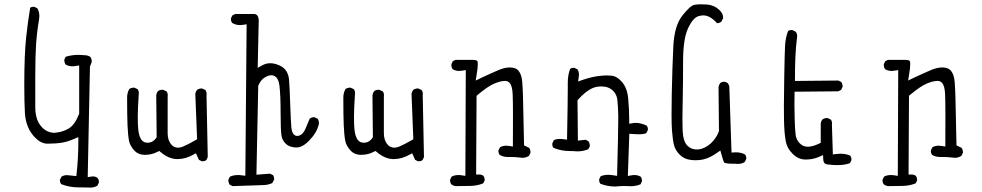

<svg xmlns="http://www.w3.org/2000/svg" viewBox="-20 -747 4540 888"><path d="M342.8 119.6Q368.7 119.6 382.6 120.1Q396.5 120.6 397.9 120.6Q416.5 120.6 430.2 111.8L437 98.1Q437.5 96.7 437.5 95.7Q437.5 83.5 431.2 76.2Q421.9 68.8 409.2 68.8Q405.8 68.8 401.4 69.8L385.7 72.3L396 -439L403.8 -459Q404.3 -460.4 404.3 -461.9Q404.3 -474.6 397.9 -483.9Q386.2 -491.7 370.1 -491.7H369.1Q355 -493.2 342.3 -493.2Q311 -493.2 283.7 -484.4L277.8 -472.2Q277.3 -470.7 277.3 -467.3Q277.3 -463.9 278.8 -458.7Q280.3 -453.6 283.7 -448.2Q297.9 -440.4 314.9 -440.4Q322.3 -440.4 330.6 -441.9L346.2 -444.3V-221.2L345.2 -218.8Q326.2 -169.9 297.9 -152.8Q271 -136.7 237.3 -133.3Q233.4 -132.8 230 -132.8Q226.6 -132.8 221.7 -133.3Q216.8 -133.8 210.4 -135.7Q204.1 -137.7 197.8 -140.6Q183.1 -147.9 170.9 -162.1Q143.1 -193.4 143.1 -252V-396.5Q143.1 -487.8 147 -544.4Q150.9 -601.1 160.6 -656.2Q162.1 -665 162.1 -671.9Q162.1 -692.4 152.8 -708.5L139.2 -715.3Q137.7 -715.8 135.7 -715.8Q133.8 -715.8 130.9 -715.3Q124.5 -714.4 119.6 -711.4Q108.4 -644 101.1 -575.2Q92.3 -495.6 92.3 -355.5Q92.3 -275.4 95.2 -223.6Q99.6 -153.3 143.1 -109.9Q170.4 -82.5 199.2 -82.5Q239.3 -82.5 266.6 -87.2Q293.9 -91.8 323.7 -105L342.3 -112.8V-92.8Q342.3 -17.1 334.5 54.2L333 67.4L299.8 64Q294.4 63 289.6 63Q275.9 63 264.6 69.8L257.3 84Q256.8 85 256.8 88.1Q256.8 91.3 258.3 95.7Q259.8 100.1 262.7 104.5Q300.3 119.6 342.8 119.6Z M915 -1Q926.3 -1 934.1 -6.3L940.9 -20.5L935.1 -306.2Q935.5 -309.6 935.5 -311.5Q935.5 -322.8 930.2 -330.6L915.5 -337.4Q914.1 -337.9 913.1 -337.9Q900.4 -337.9 891.1 -331.1Q884.8 -323.2 883.3 -313L891.6 -103L884.8 -99.1Q850.6 -79.1 825.7 -68.8Q814 -64 803.7 -64Q786.6 -64 774.4 -76.2L772.9 -78.1Q755.4 -97.7 755.4 -130.9V-300.3Q755.9 -303.7 755.9 -305.7Q755.9 -316.9 750.5 -324.2L734.9 -331.5Q733.4 -332 730 -332Q726.6 -332 720.9 -330.6Q715.3 -329.1 710.4 -325.2Q704.1 -317.4 702.6 -306.6L704.6 -112.3Q699.2 -104 695.3 -100.6Q682.1 -86.9 663.1 -86.9Q659.7 -86.9 655.8 -87.4Q645.5 -88.9 637.7 -96.7Q622.6 -111.8 619.1 -151.4Q617.2 -170.9 617.2 -207.5Q617.2 -244.1 621.6 -310.5Q622.1 -313.5 622.1 -315.4Q622.1 -326.7 616.7 -334.5L602.1 -341.3Q600.6 -341.8 597.2 -341.8Q593.8 -341.8 588.6 -340.3Q583.5 -338.9 578.1 -335.4Q567.9 -317.9 567.9 -295.9Q567.9 -212.4 569.8 -167Q571.8 -121.6 576.7 -96.2Q581.1 -72.3 603 -48.8Q621.1 -30.8 649.4 -30.8Q682.1 -30.8 708.5 -44.9L716.3 -48.8L723.1 -43.5Q758.8 -13.2 795.9 -11.2Q798.8 -11.2 801.8 -11.2Q836.9 -11.2 873.5 -31.2L886.2 -38.1L899.9 -7.8L912.6 -1.5Q914.1 -1 915 -1Z M1248 82Q1248 70.8 1242.7 63L1229 56.2L1166 61L1174.3 -350.6Q1178.7 -360.4 1182.9 -366.9Q1187 -373.5 1192.9 -379.4Q1205.1 -391.6 1222.7 -397Q1229 -398.9 1232.9 -398.9Q1236.8 -398.9 1239.3 -398.7Q1241.7 -398.4 1244.1 -397.5Q1246.6 -396.5 1249 -395.5Q1268.1 -386.2 1272.5 -350.6Q1277.8 -306.6 1277.8 -226.6Q1277.8 -146.5 1281.7 -121.1Q1284.7 -99.1 1301.3 -82.5Q1317.4 -66.4 1348.1 -64.9Q1349.6 -64.9 1351.1 -64.9Q1379.9 -64.9 1411.1 -98.1Q1445.8 -133.8 1454.6 -172.9Q1455.1 -174.8 1455.1 -176.8Q1455.1 -189 1449.2 -197.8L1435.1 -204.6Q1434.1 -205.1 1433.1 -205.1Q1421.4 -205.1 1412.1 -197.8Q1401.4 -172.4 1393.1 -152.3Q1381.8 -125 1361.3 -119.1Q1358.4 -118.2 1355 -118.2Q1351.6 -118.2 1348.6 -119.1Q1345.7 -120.1 1343.5 -121.6Q1341.3 -123 1339.4 -124.8Q1337.4 -126.5 1335.9 -128.9Q1329.6 -138.7 1327.6 -157.2Q1324.7 -192.4 1322.8 -249.5Q1319.8 -343.8 1316.9 -377.9Q1313.5 -417 1287.1 -436Q1272 -446.8 1250 -452.1Q1239.3 -454.6 1229.5 -454.6Q1210 -454.6 1191.9 -444.3L1171.9 -433.1L1176.3 -639.6Q1176.8 -644.5 1176.8 -651.1Q1176.8 -657.7 1174.8 -665.3Q1172.9 -672.9 1168.9 -676.8Q1165 -680.7 1158.7 -682.1H1067.4L1054.7 -675.8L1048.3 -662.6Q1047.9 -661.1 1047.9 -659.7Q1047.9 -658.2 1048.1 -656.2Q1048.3 -654.3 1048.8 -652.1Q1049.3 -649.9 1049.8 -647.9Q1051.3 -644 1053.7 -641.1Q1070.3 -630.9 1090.3 -630.9Q1097.7 -630.9 1105.5 -632.3L1120.6 -634.8L1114.7 65.9L1099.6 64Q1089.8 62.5 1081.1 62.5Q1060.1 62.5 1043 70.3L1036.6 83.5Q1036.1 85 1036.1 86.7Q1036.1 88.4 1036.4 90.8Q1036.6 93.3 1037.6 96.2Q1039.1 102.1 1042 106.9L1055.7 113.8L1201.2 108.9Q1222.2 107.9 1239.3 99.6L1247.6 84Q1248 83 1248 82Z M1915 -1Q1926.3 -1 1934.1 -6.3L1940.9 -20.5L1935.1 -306.2Q1935.5 -309.6 1935.5 -311.5Q1935.5 -322.8 1930.2 -330.6L1915.5 -337.4Q1914.1 -337.9 1913.1 -337.9Q1900.4 -337.9 1891.1 -331.1Q1884.8 -323.2 1883.3 -313L1891.6 -103L1884.8 -99.1Q1850.6 -79.1 1825.7 -68.8Q1814 -64 1803.7 -64Q1786.6 -64 1774.4 -76.2L1772.9 -78.1Q1755.4 -97.7 1755.4 -130.9V-300.3Q1755.9 -303.7 1755.9 -305.7Q1755.9 -316.9 1750.5 -324.2L1734.9 -331.5Q1733.4 -332 1730 -332Q1726.6 -332 1720.9 -330.6Q1715.3 -329.1 1710.4 -325.2Q1704.1 -317.4 1702.6 -306.6L1704.6 -112.3Q1699.2 -104 1695.3 -100.6Q1682.1 -86.9 1663.1 -86.9Q1659.7 -86.9 1655.8 -87.4Q1645.5 -88.9 1637.7 -96.7Q1622.6 -111.8 1619.1 -151.4Q1617.2 -170.9 1617.2 -207.5Q1617.2 -244.1 1621.6 -310.5Q1622.1 -313.5 1622.1 -315.4Q1622.1 -326.7 1616.7 -334.5L1602.1 -341.3Q1600.6 -341.8 1597.2 -341.8Q1593.8 -341.8 1588.6 -340.3Q1583.5 -338.9 1578.1 -335.4Q1567.9 -317.9 1567.9 -295.9Q1567.9 -212.4 1569.8 -167Q1571.8 -121.6 1576.7 -96.2Q1581.1 -72.3 1603 -48.8Q1621.1 -30.8 1649.4 -30.8Q1682.1 -30.8 1708.5 -44.9L1716.3 -48.8L1723.1 -43.5Q1758.8 -13.2 1795.9 -11.2Q1798.8 -11.2 1801.8 -11.2Q1836.9 -11.2 1873.5 -31.2L1886.2 -38.1L1899.9 -7.8L1912.6 -1.5Q1914.1 -1 1915 -1Z M2326.7 -21H2340.8Q2362.8 -21 2386.7 -18.1Q2391.1 -17.1 2396 -17.1Q2412.1 -17.1 2426.3 -25.9L2433.1 -39.6Q2433.6 -41 2433.6 -42Q2433.6 -54.2 2427.7 -63L2403.8 -74.7L2398.9 -295.9Q2397.9 -337.9 2395.3 -369.1Q2392.6 -400.4 2379.9 -417.5Q2367.2 -435.1 2337.9 -435.1Q2313 -435.1 2282.2 -421.4Q2243.7 -404.8 2203.1 -385.7L2180.2 -374.5L2184.1 -399.4Q2189.9 -432.6 2189.9 -450.7Q2189.9 -457 2189 -461.4L2187.5 -465.3Q2182.6 -469.7 2168 -470.2H2086.9L2074.2 -463.9L2067.9 -450.7Q2067.4 -449.2 2067.4 -445.8Q2067.4 -442.4 2068.8 -437Q2070.3 -431.6 2073.7 -426.8Q2086.9 -418.9 2104 -418.9Q2110.8 -418.9 2118.7 -420.4L2134.3 -422.9L2132.3 66.4L2117.2 64Q2108.4 62.5 2100.6 62.5Q2082.5 62.5 2068.8 69.8L2062 83.5Q2061.5 85 2061.5 85.9Q2061.5 98.1 2067.9 106Q2076.2 112.3 2086.9 113.8Q2123 113.8 2157.7 112.8Q2188 111.8 2214.8 101.1L2221.2 88.4Q2221.7 86.9 2221.7 83.5Q2221.7 80.1 2220.2 75.2Q2218.8 70.3 2215.3 65.9Q2207.5 60.1 2195.3 60.1H2182.1L2184.1 -304.2Q2212.9 -328.1 2232.2 -341.3Q2251.5 -354.5 2267.1 -360.8Q2294.9 -372.6 2314.9 -372.6Q2316.9 -372.6 2318.4 -372.6Q2328.6 -372.1 2335.7 -365Q2342.8 -357.9 2346.4 -345Q2350.1 -332 2351.1 -311Q2352.5 -278.8 2352.5 -211.4Q2352.5 -144 2352.1 -69.3L2336.4 -71.8Q2328.6 -73.2 2321.3 -73.2Q2305.2 -73.2 2292.5 -65.9L2285.6 -52.2Q2285.2 -50.8 2285.2 -49.8Q2285.2 -38.1 2291 -30.8Q2307.1 -21 2326.7 -21Z M2826.2 115.7Q2847.7 113.3 2864.3 113.3Q2880.9 113.3 2888.4 113.8Q2896 114.3 2900.6 114.3Q2905.3 114.3 2912.1 113.3Q2927.2 111.8 2942.4 105.5L2948.7 92.3Q2949.2 90.8 2949.2 89.8Q2949.2 78.1 2943.4 70.3Q2930.2 62.5 2914.1 62.5Q2907.2 62.5 2899.9 64L2883.8 66.9L2890.6 -128.4Q2920.9 -126 2933.1 -126Q2959 -126 2969.2 -131.3L2976.1 -145Q2976.6 -146.5 2976.6 -147.5Q2976.6 -158.7 2971.2 -166Q2943.8 -178.7 2919.9 -178.7Q2912.6 -178.7 2905.3 -177.2L2890.1 -174.8V-190.4Q2890.1 -242.7 2885.3 -292.5Q2880.9 -339.4 2856.9 -367.7Q2834 -394.5 2808.1 -397Q2797.4 -397.9 2790.8 -397.9Q2784.2 -397.9 2781 -397.9Q2777.8 -397.9 2773.4 -397.7Q2769 -397.5 2764.2 -397Q2722.2 -394 2674.3 -377.4L2653.8 -370.1L2656.7 -391.6Q2657.7 -396.5 2657.7 -401.4Q2657.7 -415.5 2650.9 -426.3L2637.2 -433.1Q2635.7 -433.6 2634.8 -433.6Q2623.5 -433.6 2616.7 -428.2Q2606 -399.4 2606 -366.7V-338.9Q2606 -280.3 2602.5 -101.1L2587.9 -103Q2577.1 -104.5 2570.3 -104.5Q2551.8 -104.5 2541.5 -98.6L2534.7 -84.5Q2534.2 -83 2534.2 -79.8Q2534.2 -76.7 2535.4 -72Q2536.6 -67.4 2539.6 -63.5Q2574.7 -48.3 2617.7 -48.3Q2622.1 -48.3 2627.4 -48.3Q2639.6 -46.9 2649.9 -46.9Q2677.7 -46.9 2701.2 -57.1L2707.5 -69.8Q2708 -71.3 2708 -74.7Q2708 -78.1 2706.5 -83.3Q2705.1 -88.4 2702.1 -93.3L2689 -100.6L2652.8 -96.7L2650.9 -283.2Q2659.7 -293 2665 -298.3Q2706.5 -340.3 2741.7 -345.7Q2752 -347.2 2761.7 -347.2Q2795.4 -347.2 2815.9 -326.7Q2832.5 -310.1 2835.4 -284.7Q2838.4 -257.8 2839.4 -212.4Q2839.4 -205.6 2839.4 -195.8Q2839.4 -135.7 2834 66.4L2818.8 64Q2805.2 61.5 2793 61.5Q2772.9 61.5 2757.8 68.4L2751.5 81.5Q2751 83 2751 84Q2751 95.2 2756.3 102.5Q2788.6 115.7 2826.2 115.7Z M3392.1 11.2Q3410.2 11.2 3424.3 2.4L3431.2 -11.2Q3431.6 -12.7 3431.6 -13.7Q3431.6 -25.4 3425.8 -32.7Q3407.2 -42.5 3383.8 -42.5Q3380.4 -42.5 3363.3 -41.5L3353 -349.1L3346.7 -362.3L3333.5 -368.7Q3332 -369.1 3328.6 -369.1Q3325.2 -369.1 3320.3 -367.7Q3315.4 -366.2 3311 -362.8Q3304.7 -354.5 3303.2 -343.8L3305.2 -141.1Q3300.3 -127.4 3295.7 -119.6Q3291 -111.8 3287.6 -106.9Q3278.8 -94.2 3267.6 -84Q3242.2 -61 3212.9 -56.2Q3207.5 -55.7 3202.1 -55.7Q3176.8 -55.7 3159.7 -72.8Q3139.2 -92.8 3137.2 -143.6Q3136.2 -166.5 3136.2 -199.2Q3136.2 -231.9 3137.7 -295.2Q3139.2 -358.4 3139.2 -460.9Q3139.2 -563.5 3160.6 -612.3Q3183.6 -664.1 3210.9 -672.4Q3222.2 -675.8 3232.9 -675.8Q3246.6 -675.8 3260.3 -668.9Q3276.9 -661.1 3296.4 -639.6Q3307.6 -640.1 3316.4 -647L3324.2 -662.1Q3324.2 -664.1 3324.2 -667.2Q3324.2 -670.4 3323.2 -675.8Q3319.8 -689 3305.7 -702.1Q3282.7 -723.6 3249.5 -726.1Q3235.8 -727.1 3220.5 -727.1Q3205.1 -727.1 3190.9 -724.6Q3171.4 -720.2 3135.3 -674.1Q3099.1 -627.9 3094.2 -534.2Q3089.4 -436 3086.9 -312.5Q3085.9 -261.2 3085.9 -215.8Q3085.9 -170.4 3087.9 -144Q3091.3 -99.1 3097.4 -75.4Q3103.5 -51.8 3124 -31.2Q3144.5 -10.7 3175.3 -7.3Q3186 -5.9 3196.8 -5.9Q3217.8 -5.9 3234.1 -10Q3250.5 -14.2 3265.4 -21.5Q3280.3 -28.8 3295.9 -40L3311.5 -50.8Q3319.8 -20.5 3323.2 -10.7Q3326.7 -1 3329.1 4.9Q3332 6.8 3341.6 8.5Q3351.1 10.3 3372.1 10.3Q3376 10.3 3380.4 10.3Q3386.7 11.2 3392.1 11.2Z M3853 16.6Q3888.7 16.6 3911.1 7.3L3917.5 -5.4Q3918 -6.8 3918 -10Q3918 -13.2 3916.7 -18.1Q3915.5 -22.9 3912.1 -27.3Q3892.1 -36.1 3867.2 -36.1Q3857.4 -36.1 3846.7 -34.7L3832 -32.7L3827.6 -169.4Q3828.1 -172.9 3828.1 -176.3Q3828.1 -186 3822.8 -193.8L3808.1 -200.7Q3806.6 -201.2 3805.7 -201.2Q3793 -201.2 3783.7 -194.3Q3777.3 -186.5 3775.9 -175.8V-86.4L3768.6 -83Q3738.3 -68.4 3716.8 -68.4Q3701.2 -68.4 3689.5 -75.7Q3663.6 -92.8 3659.7 -124.5Q3656.7 -150.4 3655.5 -191.9Q3654.3 -233.4 3654.3 -260.5Q3654.3 -287.6 3654.8 -322.8L3856.9 -324.7L3870.1 -331.1L3876.5 -344.2Q3877 -345.7 3877 -346.7Q3877 -358.9 3871.1 -367.7L3857.4 -374.5L3656.7 -372.6V-385.7Q3656.7 -435.1 3658.7 -482.7Q3660.6 -530.3 3666.5 -575.7Q3667 -577.6 3667 -581.3Q3667 -585 3665.5 -590.1Q3664.1 -595.2 3659.7 -600.6L3645 -607.9Q3643.6 -608.4 3640.4 -608.4Q3637.2 -608.4 3632.8 -607.2Q3628.4 -606 3624.5 -603Q3612.8 -571.3 3610.8 -534.2Q3608.9 -492.7 3607.2 -395.3Q3605.5 -297.9 3605.5 -257.3Q3605.5 -216.8 3606 -195.3Q3606.9 -133.3 3613.8 -96.2Q3619.6 -61.5 3646 -35.6Q3670.4 -10.7 3702.1 -9.3Q3706.1 -9.3 3710 -9.3Q3740.2 -9.3 3769 -22L3786.6 -29.8L3787.6 -10.3Q3788.1 2.4 3793.9 8.1Q3799.8 13.7 3813.5 14.2Q3835.4 16.6 3853 16.6Z M4326.7 -21H4340.8Q4362.8 -21 4386.7 -18.1Q4391.1 -17.1 4396 -17.1Q4412.1 -17.1 4426.3 -25.9L4433.1 -39.6Q4433.6 -41 4433.6 -42Q4433.6 -54.2 4427.7 -63L4403.8 -74.7L4398.9 -295.9Q4397.9 -337.9 4395.3 -369.1Q4392.6 -400.4 4379.9 -417.5Q4367.2 -435.1 4337.9 -435.1Q4313 -435.1 4282.2 -421.4Q4243.7 -404.8 4203.1 -385.7L4180.2 -374.5L4184.1 -399.4Q4189.9 -432.6 4189.9 -450.7Q4189.9 -457 4189 -461.4L4187.5 -465.3Q4182.6 -469.7 4168 -470.2H4086.9L4074.2 -463.9L4067.9 -450.7Q4067.4 -449.2 4067.4 -445.8Q4067.4 -442.4 4068.8 -437Q4070.3 -431.6 4073.7 -426.8Q4086.9 -418.9 4104 -418.9Q4110.8 -418.9 4118.7 -420.4L4134.3 -422.9L4132.3 66.4L4117.2 64Q4108.4 62.5 4100.6 62.5Q4082.5 62.5 4068.8 69.8L4062 83.5Q4061.5 85 4061.5 85.9Q4061.5 98.1 4067.9 106Q4076.2 112.3 4086.9 113.8Q4123 113.8 4157.7 112.8Q4188 111.8 4214.8 101.1L4221.2 88.4Q4221.7 86.9 4221.7 83.5Q4221.7 80.1 4220.2 75.2Q4218.8 70.3 4215.3 65.9Q4207.5 60.1 4195.3 60.1H4182.1L4184.1 -304.2Q4212.9 -328.1 4232.2 -341.3Q4251.5 -354.5 4267.1 -360.8Q4294.9 -372.6 4314.9 -372.6Q4316.9 -372.6 4318.4 -372.6Q4328.6 -372.1 4335.7 -365Q4342.8 -357.9 4346.4 -345Q4350.1 -332 4351.1 -311Q4352.5 -278.8 4352.5 -211.4Q4352.5 -144 4352.1 -69.3L4336.4 -71.8Q4328.6 -73.2 4321.3 -73.2Q4305.2 -73.2 4292.5 -65.9L4285.6 -52.2Q4285.2 -50.8 4285.2 -49.8Q4285.2 -38.1 4291 -30.8Q4307.1 -21 4326.7 -21Z"/></svg>

Font: NaikaiFont
Style: ExtraLight
Weight: 200
Version: Version 1.89